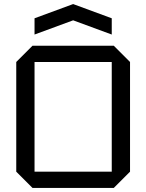

<svg xmlns="http://www.w3.org/2000/svg" viewBox="-20 -925 720 945"><path d="M60 -80V-620L140 -700H540L620 -620V-80L540 0H140ZM150 -620V-80H530V-620ZM150 -755V-835L340 -905L530 -835V-755L340 -825Z"/></svg>

Font: Tektur
Style: Regular
Weight: 400
Designer: Adam Jagosz
Foundry: Adam Jagosz
Version: Version 1.005;gftools[0.9.30]